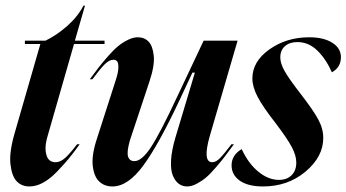

<svg xmlns="http://www.w3.org/2000/svg" viewBox="-20 -653 1236 685"><path d="M33.2 -181.2 124 -496.1H68.8V-507.8H142.1Q181.6 -526.9 219.2 -559.8Q256.8 -592.8 277.8 -632.8H283.2L247.1 -507.8H353V-496.1H244.1L151.9 -174.8Q140.1 -137.2 142.8 -114.7Q145.5 -92.3 154.5 -83.3Q163.6 -74.2 178.2 -74.2Q194.8 -74.2 211.7 -88.9Q228.5 -103.5 254.9 -138.2H264.2Q241.2 -106.4 223.9 -85.4Q206.5 -64.5 181.9 -39.1Q157.2 -13.7 132.8 -0.7Q108.4 12.2 85 12.2Q56.6 12.2 39.1 -6.8Q21.5 -25.9 17.1 -68.8Q12.7 -111.8 33.2 -181.2Z M300.3 -370.1Q319.8 -396.5 332 -412.4Q344.2 -428.2 364.5 -451.4Q384.8 -474.6 400.4 -487.5Q416 -500.5 435.3 -510.3Q454.6 -520 471.7 -520Q495.1 -520 510 -504.6Q524.9 -489.3 528.6 -453.9Q532.2 -418.5 512.7 -360.8L443.4 -151.9Q431.6 -110.4 437 -94.2Q442.4 -78.1 459.5 -78.1Q485.8 -78.1 518.6 -127.9Q551.3 -177.7 611.3 -306.2L706.5 -507.8H827.6L728.5 -168Q701.7 -74.2 737.3 -74.2Q750.5 -74.2 764.6 -88.6Q778.8 -103 805.7 -138.2H814.5Q793.5 -109.9 782.7 -95.5Q772 -81.1 751.2 -56.9Q730.5 -32.7 715.8 -20.3Q701.2 -7.8 682.6 2.2Q664.1 12.2 647.5 12.2Q630.9 12.2 617.9 2.7Q605 -6.8 596.7 -26.4Q588.4 -45.9 590.3 -81.5Q592.3 -117.2 606.4 -164.1L675.3 -394H666.5L620.6 -295.9Q546.4 -137.7 491.5 -62.7Q436.5 12.2 381.3 12.2Q352.1 12.2 333.5 -5.9Q314.9 -23.9 310.8 -62.5Q306.6 -101.1 326.7 -161.1L393.6 -369.1Q401.9 -395 402.3 -411.6Q402.8 -428.2 397.9 -434.1Q393.1 -439.9 384.8 -439.9Q369.6 -439.9 353 -423.1Q336.4 -406.2 309.6 -370.1Z M880.4 -373Q880.4 -433.6 941.2 -476.8Q1002 -520 1083 -520Q1134.8 -520 1165.5 -500.5Q1196.3 -481 1196.3 -449.2Q1196.3 -412.6 1164.1 -395Q1143.1 -442.4 1112.1 -472.7Q1081.1 -502.9 1041 -502.9Q1013.2 -502.9 996.6 -488.3Q980 -473.6 980 -448.2Q980 -426.8 995.6 -399.2Q1011.2 -371.6 1051.3 -319.8Q1097.2 -260.7 1115.2 -227.3Q1133.3 -193.8 1133.3 -161.1Q1133.3 -93.8 1070.1 -40.8Q1006.8 12.2 918.5 12.2Q864.7 12.2 835.4 -8.5Q806.2 -29.3 806.2 -63Q806.2 -99.6 842.3 -121.1Q866.2 -69.3 901.9 -40.3Q937.5 -11.2 975.1 -11.2Q1003.4 -11.2 1020.3 -27.8Q1037.1 -44.4 1037.1 -73.2Q1037.1 -98.1 1021 -128.4Q1004.9 -158.7 965.3 -210.9Q917.5 -272 898.9 -307.9Q880.4 -343.8 880.4 -373Z"/></svg>

Font: Nyght Serif Medium Italic
Style: Regular
Weight: 500
Italic angle: -16°
Designer: Maksym Kobuzan
Version: Version 0.410;Glyphs 3.1.2 (3151)